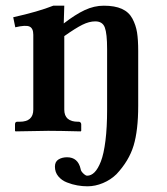

<svg xmlns="http://www.w3.org/2000/svg" viewBox="-20 -465 592 681"><path d="M359.9 -76.2V-291Q359.9 -345.7 351.8 -367.4Q343.8 -389.2 317.9 -389.2Q296.4 -389.2 272.2 -377.2Q248 -365.2 208 -336.9V-76.2Q208 -33.2 256.8 -33.2H259.8Q262.7 -33.2 265.4 -30.8Q268.1 -28.3 268.1 -23.9V-1L266.1 1Q189.9 -1 150.9 -1L35.2 1L33.2 -1V-23.9Q33.2 -33.2 41 -33.2H49.8Q98.1 -33.2 98.1 -76.2V-341.8Q98.1 -364.7 84.7 -370.8Q71.3 -377 34.2 -368.2L26.9 -403.8Q116.2 -423.8 168.9 -444.8H208L206.1 -381.8Q247.1 -413.6 280.5 -429.2Q314 -444.8 348.1 -444.8Q387.2 -444.8 412.1 -433.6Q437 -422.4 449.5 -399.2Q461.9 -376 466.1 -349.9Q470.2 -323.7 470.2 -284.2V-89.8Q470.2 -2.9 453.9 51.3Q437.5 105.5 393.1 152.8Q372.6 172.9 345.2 184.3Q317.9 195.8 290 195.8Q272.5 195.8 254.4 192.6Q236.3 189.5 217.5 182.1Q198.7 174.8 186.8 160.4Q174.8 146 174.8 126Q174.8 108.4 187.5 100.6Q200.2 92.8 217.8 92.8Q256.8 92.8 266.1 134.8Q266.6 141.6 275.1 149.9Q283.7 158.2 289.1 158.2Q303.2 158.2 315.4 146Q327.6 133.8 337.9 107.4Q348.1 81.1 354 34.2Q359.9 -12.7 359.9 -76.2Z"/></svg>

Font: Linux Libertine G
Style: Semibold
Weight: 600
Designer: Philipp H. Poll
Foundry: Philipp H. Poll
Version: Version 5.1.1